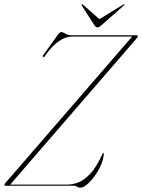

<svg xmlns="http://www.w3.org/2000/svg" viewBox="-20 -864 662 893"><path d="M325 0H7Q0.5 0 0.5 -5Q1 -8 5 -13Q12.5 -21.5 39.5 -52.5Q66.5 -83.5 107 -130.5Q147.5 -177.5 196.5 -234Q245.5 -290.5 297.2 -350.2Q349 -410 398.2 -467Q447.5 -524 488.8 -571.8Q530 -619.5 558 -651.8Q586 -684 595 -694H314.5Q285.5 -694 253.5 -672.2Q221.5 -650.5 189 -603.5Q184.5 -595.5 180 -600Q177 -603 182 -609L250.5 -704.5Q259 -715 265 -715Q272 -715 284 -707.5Q296 -700 311.5 -700H614.5Q621.5 -700 621.5 -695.5Q621 -693 619.5 -691.2Q618 -689.5 616.5 -687Q613.5 -683.5 589.2 -655.2Q565 -627 525.5 -581.2Q486 -535.5 437.2 -479.2Q388.5 -423 336 -362.2Q283.5 -301.5 232.8 -243Q182 -184.5 139.2 -135Q96.5 -85.5 67 -51.2Q37.5 -17 27.5 -5.5H295Q317 -5.5 343.8 -15.2Q370.5 -25 399.5 -55.5Q428.5 -86 456.5 -148Q459.5 -153.5 461 -153Q463.5 -153 462.5 -149Q462 -125 450.2 -97.8Q438.5 -70.5 420.8 -46Q403 -21.5 385 -6.2Q367 9 353.5 9Q345 9 338.5 4.5Q332 0 325 0ZM454.5 -749Q448 -743 443.2 -739.8Q438.5 -736.5 433 -736.5Q425.5 -736.5 417.5 -749L360.5 -838Q358.5 -842 360.5 -844Q362.5 -845.5 366 -842L442.5 -775L552 -842Q557.5 -845.5 558.5 -844Q560.5 -842 555.5 -838Z"/></svg>

Font: Fraunces 144pt Thin
Style: Italic
Weight: 100
Italic angle: -16°
Version: Version 1.000;[b76b70a41]